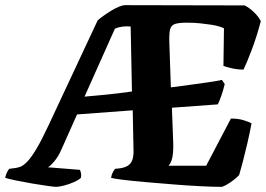

<svg xmlns="http://www.w3.org/2000/svg" viewBox="-66 -725 1032 745"><path d="M152 0Q145 0 119.5 -3.5Q94 -7 61.5 -12.5Q29 -18 -0.5 -24Q-30 -30 -46 -35Q-43 -48 -38.5 -57Q-34 -66 -30 -70L-7 -73Q2 -74 13 -78Q24 -82 39 -97Q54 -112 74.5 -146Q95 -180 123 -240L313 -646Q322 -654 336 -664Q350 -674 365.5 -683.5Q381 -693 395.5 -699Q410 -705 421 -705L883 -704Q900 -696 918.5 -678.5Q937 -661 946 -643Q930 -582 910.5 -531Q891 -480 879 -455Q856 -455 834 -460Q812 -465 801 -469L803 -615Q798 -618 785.5 -622Q773 -626 754 -629Q735 -632 711 -634.5Q687 -637 659 -637Q628 -637 613 -632Q598 -627 594 -611Q590 -595 591 -561L597 -386Q649 -393 691 -398.5Q733 -404 760.5 -408.5Q788 -413 795 -415L806 -399Q801 -377 793 -354Q785 -331 779 -320L601 -307L606 -175Q607 -151 605.5 -133.5Q604 -116 600 -103.5Q596 -91 588 -82H734L830 -265Q858 -265 879.5 -258.5Q901 -252 910 -246Q903 -209 894 -170Q885 -131 876.5 -98.5Q868 -66 862 -46Q855 -38 841 -27Q827 -16 813 -8Q799 0 792 0Q761 0 711.5 -2.5Q662 -5 606 -9.5Q550 -14 498 -18.5Q446 -23 410 -27.5Q374 -32 365 -35Q367 -48 372 -57Q377 -66 381 -70L400 -72Q420 -75 431.5 -83Q443 -91 448 -106Q453 -121 452 -145L449 -297L233 -281L171 -142Q160 -117 143.5 -97.5Q127 -78 119 -76L244 -66Q246 -62 248 -54Q250 -46 248 -35Q240 -27 221 -18.5Q202 -10 182.5 -5Q163 0 152 0ZM262 -350Q296 -353 327.5 -356Q359 -359 389 -362.5Q419 -366 446 -370L441 -622Q425 -624 408 -621.5Q391 -619 380 -614Z"/></svg>

Font: Texturina 12pt Black
Style: Italic
Weight: 900
Italic angle: -11°
Designer: Guillermo Torres Carreño
Foundry: Omnibus-Type
Version: Version 1.002